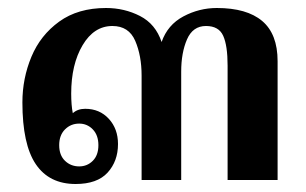

<svg xmlns="http://www.w3.org/2000/svg" viewBox="-20 -450 764 480"><path d="M36 -194Q36 -254 58.5 -308Q81 -362 128 -396Q175 -430 245 -430Q291 -430 330 -410Q369 -390 384 -345Q399 -388 438.5 -409Q478 -430 522 -430Q597 -430 635.5 -397.5Q674 -365 674 -297V0H549V-286Q549 -336 538 -360.5Q527 -385 495 -385Q462 -385 447.5 -351.5Q433 -318 433 -271V0H334V-261Q334 -311 318 -348Q302 -385 261 -385Q215 -385 186.5 -337Q158 -289 158 -216Q158 -187 162 -167Q174 -178 193 -178Q229 -178 252 -153Q275 -128 275 -90Q275 -47 249 -18.5Q223 10 169 10Q103 10 69.5 -39.5Q36 -89 36 -194ZM226 -87Q226 -112 212 -126.5Q198 -141 178 -141Q157 -141 142.5 -126.5Q128 -112 128 -87Q128 -62 142.5 -48Q157 -34 178 -34Q198 -34 212 -48Q226 -62 226 -87Z"/></svg>

Font: Trirong SemiBold
Style: Regular
Weight: 600
Designer: Katatrad Team
Foundry: CadsonDemak
Version: Version 1.001